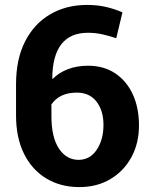

<svg xmlns="http://www.w3.org/2000/svg" viewBox="-20 -741 599 771"><path d="M298.3 10.3Q223.6 10.3 166.3 -24.2Q108.9 -58.6 76.7 -123Q44.4 -187.5 44.4 -277.8V-402.8Q44.4 -503.4 80.8 -574.7Q117.2 -646 181.6 -683.6Q246.1 -721.2 329.6 -721.2Q369.6 -721.2 403.6 -713.6Q437.5 -706.1 471.7 -691.4L446.8 -587.4Q420.4 -596.7 391.8 -603Q363.3 -609.4 333.5 -609.4Q191.4 -609.4 189.9 -426.3L191.4 -423.8Q215.3 -448.7 252 -462.9Q288.6 -477.1 333.5 -477.1Q397.5 -477.1 443.4 -446Q489.3 -415 513.7 -361.1Q538.1 -307.1 538.1 -237.3Q538.1 -165.5 507.6 -109.6Q477.1 -53.7 423.1 -21.7Q369.1 10.3 298.3 10.3ZM295.4 -99.1Q341.3 -99.1 368.4 -139.6Q395.5 -180.2 395.5 -239.3Q395.5 -296.4 367.7 -332.8Q339.8 -369.1 288.1 -369.1Q219.2 -369.1 186.5 -321.8V-274.4Q186.5 -189.9 216.6 -144.5Q246.6 -99.1 295.4 -99.1Z"/></svg>

Font: Roboto Slab
Style: Bold
Weight: 700
Designer: Google
Version: Version 2.000; ttfautohint (v1.8.1.43-b0c9)